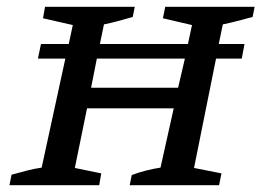

<svg xmlns="http://www.w3.org/2000/svg" viewBox="-20 -547 773 567"><path d="M8 0 14 -31Q39 -38 60.5 -43.5Q82 -49 103 -52L173 -374H92L101 -417H183L195 -473L107 -493L113 -527H378L372 -497Q348 -490 327.5 -484.5Q307 -479 287 -475L275 -417H535L547 -473L461 -493L468 -527H732L726 -497Q696 -489 677 -484Q658 -479 638 -475L626 -417H702L694 -374H618L553 -51L634 -35L627 0H363L369 -30Q390 -38 412 -43.5Q434 -49 454 -52L493 -227H237L201 -51L279 -35L273 0ZM249 -288H506L526 -374H266Z"/></svg>

Font: Piazzolla SC Medium
Style: Italic
Weight: 500
Italic angle: -11.3°
Designer: Juan Pablo del Peral
Foundry: Huerta Tipografica
Version: Version 1.330